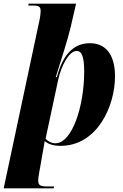

<svg xmlns="http://www.w3.org/2000/svg" viewBox="-58 -780 666 1040"><path d="M157 -676 -38 240H233L235 230H199C160 230 149 224 149 197C149 189 150 179 154 157L175 37C179 15 182 -1 184 -16C205 2 233 10 270 10C468 10 565 -204 565 -367C565 -491 509 -546 429 -546C338 -546 281 -480 250 -362H244C278 -471 309 -566 325 -634L354 -760H97L95 -750H122C159 -750 162 -739 162 -718C162 -706 160 -692 157 -676ZM242 -4C222 -4 201 -14 189 -29L257 -347C273 -422 315 -504 357 -504C385 -504 398 -474 398 -391C398 -208 334 -4 242 -4Z"/></svg>

Font: Noto Serif Display Condensed Black
Style: Italic
Weight: 900
Width: 3
Italic angle: -12°
Designer: Monotype Design Team
Foundry: Monotype Imaging Inc.
Version: Version 2.009